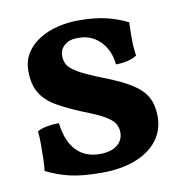

<svg xmlns="http://www.w3.org/2000/svg" viewBox="-61 -526 571 593"><g transform="rotate(-10 224.5 -229.0)"><path d="M376 -434Q375 -409 375 -382Q375 -355 379 -329Q367 -321 349.5 -317Q332 -313 313 -313Q311 -340 298.5 -363Q286 -386 264 -400Q242 -414 211 -414Q185 -414 169.5 -401Q154 -388 154 -367Q154 -352 161 -339.5Q168 -327 192 -313Q216 -299 267 -279Q322 -258 354 -237.5Q386 -217 399 -192Q412 -167 412 -133Q412 -89 387 -57Q362 -25 317 -8Q272 9 213 9Q152 9 113.5 0Q75 -9 39 -27Q41 -44 41.5 -67Q42 -90 42 -112.5Q42 -135 40 -151Q51 -158 70.5 -161.5Q90 -165 108 -165Q115 -107 143 -78Q171 -49 216 -49Q251 -49 270.5 -64Q290 -79 290 -104Q290 -120 282 -132.5Q274 -145 252.5 -157.5Q231 -170 189 -186Q140 -206 107.5 -225Q75 -244 59 -271Q43 -298 43 -339Q43 -372 58.5 -396Q74 -420 100 -436Q126 -452 158 -459.5Q190 -467 222 -467Q272 -467 308 -458.5Q344 -450 376 -434Z"/></g></svg>

Font: Vollkorn SemiBold
Style: Regular
Weight: 600
Designer: Friedrich Althausen
Foundry: Friedrich Althausen
Version: Version 5.000